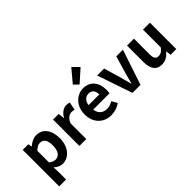

<svg xmlns="http://www.w3.org/2000/svg" viewBox="-12 -1796 2883 2883"><g transform="rotate(-45 1429.0 -354.5)"><path d="M79 215H225V45L221 -47C264 -8 311 14 360 14C483 14 598 -97 598 -289C598 -461 516 -574 378 -574C318 -574 260 -542 213 -502H209L199 -560H79ZM327 -107C297 -107 261 -118 225 -149V-395C264 -434 298 -453 336 -453C413 -453 447 -394 447 -287C447 -165 395 -107 327 -107Z M723 0H869V-334C901 -415 954 -444 998 -444C1021 -444 1037 -441 1056 -435L1082 -562C1065 -569 1047 -574 1016 -574C958 -574 898 -534 857 -461H853L843 -560H723Z M1390 14C1460 14 1531 -10 1586 -48L1536 -138C1496 -113 1456 -99 1410 -99C1327 -99 1267 -147 1255 -239H1600C1604 -252 1607 -279 1607 -306C1607 -461 1527 -574 1373 -574C1239 -574 1112 -461 1112 -279C1112 -95 1234 14 1390 14ZM1253 -336C1264 -418 1316 -460 1375 -460C1447 -460 1481 -412 1481 -336ZM1377 -650 1574 -826 1474 -924 1304 -721Z M1850 0H2020L2207 -560H2066L1984 -281C1969 -226 1953 -168 1939 -111H1934C1919 -168 1903 -226 1889 -281L1807 -560H1659Z M2466 14C2543 14 2597 -23 2645 -80H2649L2660 0H2780V-560H2633V-182C2595 -132 2565 -112 2519 -112C2465 -112 2441 -142 2441 -229V-560H2294V-210C2294 -70 2346 14 2466 14Z"/></g></svg>

Font: Noto Sans CJK KR Bold
Style: Regular
Weight: 700
Designer: Ryoko NISHIZUKA (kana & ideographs); Paul D. Hunt (Latin, Greek & Cyrillic); Wenlong ZHANG (bopomofo); Sandoll Communica
Foundry: Adobe Systems Incorporated
Version: Version 1.004;PS 1.004;hotconv 1.0.82;makeotf.lib2.5.63406